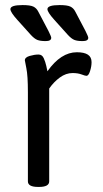

<svg xmlns="http://www.w3.org/2000/svg" viewBox="-20 -735 406 757"><path d="M90 -20V-371Q90 -437 84 -465.5Q78 -494 78 -497Q78 -509 97 -514.5Q116 -520 132 -520Q146 -520 152.5 -505.5Q159 -491 162.5 -475Q166 -459 167 -454Q220 -529 283 -529Q312 -529 326.5 -519.5Q341 -510 341 -490Q341 -473 335 -454.5Q329 -436 321 -436Q316 -436 301.5 -441.5Q287 -447 266 -447Q240 -447 216 -429.5Q192 -412 174 -386V-20Q174 2 134 2H130Q90 2 90 -20ZM102 -597 48 -657Q21 -687 21 -699Q21 -715 69 -715Q99 -715 111.5 -709Q124 -703 131 -689L171 -613Q182 -591 182 -586Q182 -573 160 -573Q139 -573 127.5 -577.5Q116 -582 102 -597ZM248 -597 194 -657Q167 -687 167 -699Q167 -715 215 -715Q245 -715 257.5 -709Q270 -703 277 -689L317 -613Q328 -591 328 -586Q328 -573 306 -573Q285 -573 273.5 -577.5Q262 -582 248 -597Z"/></svg>

Font: Asap-Regular
Style: Regular
Weight: 400
Designer: Pablo Cosgaya
Foundry: Omnibus-Type
Version: Version 2.000; ttfautohint (v1.8)